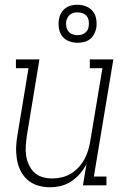

<svg xmlns="http://www.w3.org/2000/svg" viewBox="-20 -780 540 808"><path d="M190 8Q163 8 138.5 0.5Q114 -7 95.5 -23.5Q77 -40 66 -62.5Q55 -85 51 -110.5Q47 -136 48 -162.5Q49 -189 54 -215L100 -493H47V-530H146L93 -209Q90 -188 88.5 -166.5Q87 -145 90 -125Q93 -105 101.5 -86.5Q110 -68 124 -54.5Q138 -41 158 -35Q178 -29 199 -29Q219 -29 239 -33.5Q259 -38 277 -48.5Q295 -59 310 -75Q325 -91 335 -109.5Q345 -128 351 -147.5Q357 -167 360 -187L411 -493H358V-530H457L375 -37H428V0H329L344 -90Q333 -68 316.5 -49Q300 -30 279.5 -16.5Q259 -3 236 2.5Q213 8 190 8ZM306 -600Q287 -600 269.5 -607Q252 -614 241.5 -628Q231 -642 228 -661Q225 -680 228 -699Q230 -712 237 -724.5Q244 -737 255.5 -745.5Q267 -754 280 -757Q293 -760 306 -760Q325 -760 342.5 -753Q360 -746 371 -732Q382 -718 385 -699Q388 -680 385 -661Q382 -648 375.5 -635.5Q369 -623 357.5 -614.5Q346 -606 332.5 -603Q319 -600 306 -600ZM306 -632Q314 -632 322 -634Q330 -636 337 -641Q344 -646 348 -653Q352 -660 353 -668Q355 -680 353.5 -691.5Q352 -703 345.5 -711.5Q339 -720 328.5 -724Q318 -728 306 -728Q298 -728 290 -726Q282 -724 275.5 -719Q269 -714 265 -707Q261 -700 259 -692Q257 -680 259 -668.5Q261 -657 267.5 -648.5Q274 -640 284.5 -636Q295 -632 306 -632Z"/></svg>

Font: Iosevka Slab XLtObl
Style: Regular
Weight: 200
Italic angle: -9°
Monospace: yes
Designer: Belleve Invis
Foundry: Belleve Invis
Version: Version 11.1.1; ttfautohint (v1.8.3)